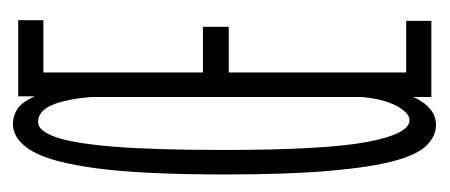

<svg xmlns="http://www.w3.org/2000/svg" viewBox="-214 -458 679 290"><g transform="rotate(-90 125.0 -312.5)"><path d="M82 7Q65 7 51 -7Q37 -21 27.5 -56Q18 -91 12.5 -153.5Q7 -216 7 -312Q7 -434 16 -503.5Q25 -573 42 -602.5Q59 -632 84 -632Q95 -632 105.5 -625.5Q116 -619 125 -599V-624H240V-586H161V-345H230V-306H161V-38H239V0H124V-27Q108 7 82 7ZM89 -33Q100 -33 110.5 -52.5Q121 -72 124 -105V-513Q121 -551 112 -572.5Q103 -594 86 -594Q73 -594 63.5 -567.5Q54 -541 49 -480Q44 -419 44 -313Q44 -162 56 -97.5Q68 -33 89 -33Z"/></g></svg>

Font: Inconsolata UltraCondensed Light
Style: Regular
Weight: 300
Width: 1
Monospace: yes
Designer: Raph Levien, Cyreal, Brenton Simpson
Foundry: Raph Levien, Cyreal, Google
Version: Version 3.001; ttfautohint (v1.8.2.53-6de2)